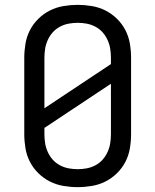

<svg xmlns="http://www.w3.org/2000/svg" viewBox="-20 -763 640 791"><path d="M300 8Q271 8 241.5 3Q212 -2 186 -15Q160 -28 138.5 -49Q117 -70 103.5 -96Q90 -122 85 -151.5Q80 -181 80 -210V-525Q80 -554 85 -583.5Q90 -613 103.5 -639Q117 -665 138.5 -686Q160 -707 186 -720Q212 -733 241.5 -738Q271 -743 300 -743Q329 -743 358.5 -738Q388 -733 414 -720Q440 -707 461.5 -686Q483 -665 496.5 -639Q510 -613 515 -583.5Q520 -554 520 -525V-210Q520 -181 515 -151.5Q510 -122 496.5 -96Q483 -70 461.5 -49Q440 -28 414 -15Q388 -2 358.5 3Q329 8 300 8ZM163 -317 437 -499V-525Q437 -544 434 -562.5Q431 -581 423 -598.5Q415 -616 402.5 -630Q390 -644 373 -653Q356 -662 337.5 -665.5Q319 -669 300 -669Q281 -669 262.5 -665.5Q244 -662 227 -653Q210 -644 197.5 -630Q185 -616 177 -598.5Q169 -581 166 -562.5Q163 -544 163 -525ZM300 -66Q319 -66 337.5 -69.5Q356 -73 373 -82Q390 -91 402.5 -105Q415 -119 423 -136.5Q431 -154 434 -172.5Q437 -191 437 -210V-418L163 -236V-210Q163 -191 166 -172.5Q169 -154 177 -136.5Q185 -119 197.5 -105Q210 -91 227 -82Q244 -73 262.5 -69.5Q281 -66 300 -66Z"/></svg>

Font: Iosevka Extended
Style: Regular
Weight: 400
Width: 7
Monospace: yes
Designer: Belleve Invis
Foundry: Belleve Invis
Version: Version 32.5.0; ttfautohint (v1.8.4)